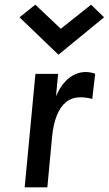

<svg xmlns="http://www.w3.org/2000/svg" viewBox="-20 -801 465 821"><path d="M85.5 0 131.5 -485H228.5L219.5 -390Q243 -442.5 275.8 -467.8Q308.5 -493 347 -493Q356.5 -493 366.8 -491.2Q377 -489.5 387 -485.5L374.5 -378Q362 -381.5 348.8 -383.2Q335.5 -385 323.5 -385Q288.5 -385 263.2 -365Q238 -345 222.8 -306.8Q207.5 -268.5 202.5 -214L182.5 0ZM369.5 -781 425 -727 230 -567 63.5 -727 131 -781 240 -678Z"/></svg>

Font: Karla SemiBold
Style: Italic
Weight: 600
Italic angle: -8°
Designer: Jonathan Pinhorn
Version: Version 2.004;gftools[0.9.33]